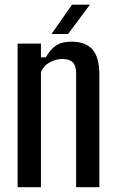

<svg xmlns="http://www.w3.org/2000/svg" viewBox="-20 -782 486 802"><path d="M53.5 0V-600H151V-542.5H171.5Q189.5 -575 213.5 -591.5Q237.5 -608 278 -608Q336.5 -608 365.8 -575.8Q395 -543.5 395 -471V0H298V-479Q297.5 -509 283.5 -522.2Q269.5 -535.5 240 -535.5Q212.5 -535.5 186.8 -521Q161 -506.5 151 -481V0ZM195 -640 281 -762.5H355.5L264.5 -640Z"/></svg>

Font: Big Shoulders Text Thin SemiBold
Style: Regular
Weight: 600
Version: Version 2.002